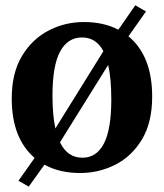

<svg xmlns="http://www.w3.org/2000/svg" viewBox="-20 -645 622 728"><path d="M89 62.5 50 40.5 107.5 -41 111 -46.5Q24.5 -121 24.5 -271.5Q24.5 -368 63.2 -432.5Q102 -497 164.2 -529.2Q226.5 -561.5 298 -561.5Q373 -561.5 428.5 -532.5L433 -538.5L493 -625L533.5 -601.5L472.5 -515L467 -507.5Q557 -433 557 -279Q557 -180.5 518.2 -116.2Q479.5 -52 417.2 -20.5Q355 11 283.5 11Q206 11 148.5 -20.5L145 -15.5ZM179 -282.5Q179 -208.5 190 -158L372 -451Q344.5 -503 291 -503Q237 -503 208 -449.8Q179 -396.5 179 -282.5ZM292.5 -47Q346 -47 374 -100.8Q402 -154.5 402 -267.5Q402 -305.5 399.2 -338.5Q396.5 -371.5 390 -398.5L207.5 -105.5Q235.5 -47 292.5 -47Z"/></svg>

Font: Merriweather Text Regular
Style: Bold
Weight: 700
Designer: Eben Sorkin
Foundry: Eben Sorkin
Version: Version 2.100; ttfautohint (v1.7.19-72a1) -l 8 -r 50 -G 200 